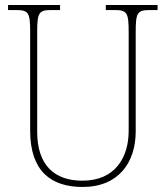

<svg xmlns="http://www.w3.org/2000/svg" viewBox="-20 -734 661 764"><path d="M309 10C452 10 520 -88 520 -211V-606C520 -683 526 -694 576 -694H607V-714H401V-694H436C486 -694 492 -683 492 -606V-213C492 -109 439 -15 308 -15C198 -15 128 -75 128 -210V-606C128 -683 134 -694 184 -694H219V-714H12V-694H44C94 -694 100 -683 100 -607V-214C100 -52 184 10 309 10Z"/></svg>

Font: Noto Serif Myanmar SemiCondensed Thin
Style: Regular
Weight: 100
Width: 4
Designer: Ben Mitchell and the Monotype Design Team
Foundry: Monotype Imaging Inc.
Version: Version 2.106